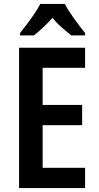

<svg xmlns="http://www.w3.org/2000/svg" viewBox="-20 -1050 503 977"><path d="M413 -93H77V-807H413V-705H197V-516H398V-413H197V-196H413ZM310 -1030Q327 -997 356.5 -956Q386 -915 413 -882V-870H342Q321 -887 295 -909.5Q269 -932 247 -959Q223 -932 197.5 -908.5Q172 -885 153 -870H82V-882Q99 -903 119 -929.5Q139 -956 156.5 -982.5Q174 -1009 185 -1030Z"/></svg>

Font: Noto Sans Kannada UI Condensed SemiBold
Style: Regular
Weight: 600
Width: 3
Designer: Jelle Bosma - Monotype Design Team
Foundry: Monotype Imaging Inc.
Version: Version 2.005; ttfautohint (v1.8.4.7-5d5b)